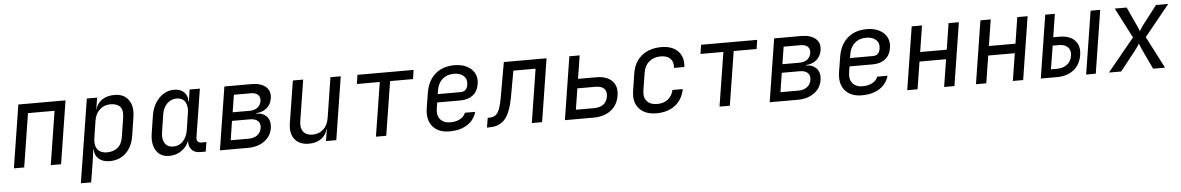

<svg xmlns="http://www.w3.org/2000/svg" viewBox="-35 -1025 10269 1670"><g transform="rotate(-5 5100.0 -190.0)"><path d="M50 0 137 -550H549L462 0H372L446 -468H214L140 0Z M619 180 735 -550H825L808 -445H809Q824 -500 867.5 -530Q911 -560 977 -560Q1058 -560 1098.5 -504.5Q1139 -449 1125 -356L1100 -195Q1085 -98 1028.5 -44Q972 10 886 10Q826 10 790.5 -21.5Q755 -53 756 -105H753L735 20L709 180ZM869 -68Q926 -68 963 -98Q1000 -128 1010 -195L1035 -355Q1046 -423 1018.5 -452.5Q991 -482 934 -482Q879 -482 841 -447Q803 -412 793 -350L770 -200Q760 -138 787 -103Q814 -68 869 -68Z M1405 10Q1356 10 1322 -16Q1288 -42 1274.5 -88Q1261 -134 1270 -194L1295 -355Q1305 -416 1334 -462Q1363 -508 1405 -534Q1447 -560 1496 -560Q1552 -560 1584 -528.5Q1616 -497 1614 -445H1617L1632 -550H1722L1655 -127Q1652 -107 1663 -94.5Q1674 -82 1693 -82H1738L1725 0H1675Q1626 0 1600 -32Q1574 -64 1581 -111Q1562 -56 1514.5 -23Q1467 10 1405 10ZM1448 -68Q1498 -68 1532.5 -103.5Q1567 -139 1577 -200L1600 -350Q1609 -411 1585.5 -446.5Q1562 -482 1513 -482Q1463 -482 1428 -446.5Q1393 -411 1384 -350L1361 -200Q1352 -139 1375.5 -103.5Q1399 -68 1448 -68Z M1849 0 1936 -550H2172Q2255 -550 2297.5 -512.5Q2340 -475 2329 -411Q2321 -360 2284 -328.5Q2247 -297 2192 -295L2191 -291Q2253 -290 2284.5 -253Q2316 -216 2307 -155Q2296 -84 2238 -42Q2180 0 2093 0ZM1988 -320H2136Q2178 -320 2205 -340Q2232 -360 2238 -396Q2243 -431 2222.5 -451Q2202 -471 2160 -471H2012ZM1950 -79H2106Q2153 -79 2182.5 -101Q2212 -123 2219 -163Q2225 -202 2202 -224Q2179 -246 2132 -246H1976Z M2626 10Q2544 10 2503 -41Q2462 -92 2475 -180L2534 -550H2624L2567 -190Q2558 -132 2584 -99Q2610 -66 2664 -66Q2720 -66 2758.5 -101Q2797 -136 2807 -200L2862 -550H2952L2865 0H2775L2792 -105H2790Q2775 -50 2732 -20Q2689 10 2626 10Z M3211 0 3286 -471H3086L3098 -550H3588L3576 -471H3376L3301 0Z M3854 10Q3757 10 3707 -48.5Q3657 -107 3673 -210L3694 -340Q3711 -445 3776.5 -502.5Q3842 -560 3945 -560Q4008 -560 4053 -537Q4098 -514 4119.5 -474Q4141 -434 4133 -382Q4123 -317 4080.5 -283.5Q4038 -250 3970 -250H3768L3760 -200Q3750 -139 3779.5 -103.5Q3809 -68 3867 -68Q3917 -68 3952.5 -87.5Q3988 -107 4000 -140H4090Q4070 -69 4008 -29.5Q3946 10 3854 10ZM3779 -322H3980Q4004 -322 4020.5 -336Q4037 -350 4042 -382Q4050 -429 4019.5 -457.5Q3989 -486 3933 -486Q3872 -486 3832.5 -450.5Q3793 -415 3783 -350Z M4180 5 4194 -79H4212Q4258 -79 4282 -115Q4306 -151 4322 -244L4376 -550H4749L4662 0H4572L4646 -468H4452L4411 -240Q4387 -109 4339 -52Q4291 5 4203 5Z M4861 0 4948 -550H5038L5006 -348H5163Q5256 -348 5302.5 -301.5Q5349 -255 5336 -174Q5323 -91 5263 -45.5Q5203 0 5108 0ZM4964 -82H5121Q5228 -82 5243 -174Q5250 -219 5226 -242.5Q5202 -266 5150 -266H4993Z M5660 10Q5562 10 5510.5 -46.5Q5459 -103 5474 -200L5497 -350Q5512 -450 5579.5 -505Q5647 -560 5751 -560Q5846 -560 5896.5 -508Q5947 -456 5936 -370H5846Q5851 -423 5822.5 -451.5Q5794 -480 5738 -480Q5679 -480 5638.5 -446.5Q5598 -413 5588 -351L5564 -200Q5554 -138 5584 -104Q5614 -70 5673 -70Q5729 -70 5766.5 -99Q5804 -128 5816 -180H5906Q5888 -89 5823.5 -39.5Q5759 10 5660 10Z M6211 0 6286 -471H6086L6098 -550H6588L6576 -471H6376L6301 0Z M6649 0 6736 -550H6972Q7055 -550 7097.5 -512.5Q7140 -475 7129 -411Q7121 -360 7084 -328.5Q7047 -297 6992 -295L6991 -291Q7053 -290 7084.5 -253Q7116 -216 7107 -155Q7096 -84 7038 -42Q6980 0 6893 0ZM6788 -320H6936Q6978 -320 7005 -340Q7032 -360 7038 -396Q7043 -431 7022.5 -451Q7002 -471 6960 -471H6812ZM6750 -79H6906Q6953 -79 6982.5 -101Q7012 -123 7019 -163Q7025 -202 7002 -224Q6979 -246 6932 -246H6776Z M7454 10Q7357 10 7307 -48.5Q7257 -107 7273 -210L7294 -340Q7311 -445 7376.5 -502.5Q7442 -560 7545 -560Q7608 -560 7653 -537Q7698 -514 7719.5 -474Q7741 -434 7733 -382Q7723 -317 7680.5 -283.5Q7638 -250 7570 -250H7368L7360 -200Q7350 -139 7379.5 -103.5Q7409 -68 7467 -68Q7517 -68 7552.5 -87.5Q7588 -107 7600 -140H7690Q7670 -69 7608 -29.5Q7546 10 7454 10ZM7379 -322H7580Q7604 -322 7620.5 -336Q7637 -350 7642 -382Q7650 -429 7619.5 -457.5Q7589 -486 7533 -486Q7472 -486 7432.5 -450.5Q7393 -415 7383 -350Z M7850 0 7937 -550H8027L7991 -321H8223L8259 -550H8349L8262 0H8172L8210 -239H7978L7940 0Z M8450 0 8537 -550H8627L8591 -321H8823L8859 -550H8949L8862 0H8772L8810 -239H8578L8540 0Z M9016 0 9103 -550H9187L9155 -348H9210Q9299 -348 9343.5 -301Q9388 -254 9375 -174Q9362 -91 9304.5 -45.5Q9247 0 9155 0ZM9412 0 9499 -550H9583L9496 0ZM9111 -72H9166Q9218 -72 9253 -99.5Q9288 -127 9295 -174Q9303 -221 9277 -248.5Q9251 -276 9199 -276H9144Z M9611 0 9846 -286 9710 -550H9814L9892 -380Q9897 -369 9902.5 -356Q9908 -343 9910 -335Q9915 -343 9923 -356Q9931 -369 9939 -380L10070 -550H10177L9957 -279L10101 0H9997L9912 -180Q9907 -191 9901.5 -205.5Q9896 -220 9893 -229Q9887 -220 9878 -205.5Q9869 -191 9860 -180L9718 0Z"/></g></svg>

Font: JetBrains Mono NL
Style: Italic
Weight: 400
Italic angle: -9°
Monospace: yes
Designer: Philipp Nurullin, Konstantin Bulenkov
Foundry: JetBrains
Version: Version 2.305; ttfautohint (v1.8.4.7-5d5b)